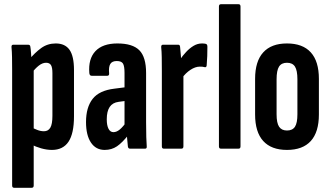

<svg xmlns="http://www.w3.org/2000/svg" viewBox="-20 -703 1559 908"><path d="M225.6 6Q201 6 174.4 -1.6Q147.9 -9.2 127.3 -20.2L126.7 -101.9Q140.6 -94.8 156.2 -88.6Q171.8 -82.3 188 -82.3Q208.1 -82.3 218 -99.2Q227.9 -116.1 227.9 -155.4V-357.4Q227.9 -383.9 221.1 -395.1Q214.3 -406.2 197.8 -406.2Q180.5 -406.2 163 -392.3Q145.5 -378.3 129.5 -356.8L116 -419.1Q144.8 -453.9 174.8 -475.7Q204.9 -497.5 243.5 -497.5Q287.5 -497.5 308.7 -467.6Q329.9 -437.7 329.9 -371.6V-152.7Q329.9 -71.7 304 -32.8Q278.1 6 225.6 6ZM46.4 185Q37.4 185 37.4 174.1V-371.7Q37.4 -406.1 36.9 -432.7Q36.4 -459.4 34.4 -479.5Q33.4 -491.5 42.4 -491.5H113.4Q122.6 -491.5 123.6 -481.7Q125.6 -469.7 127 -449.3Q128.4 -428.8 129.4 -409.4L139.4 -379.6V174.1Q139.4 185 130.1 185Z M594.5 0Q586.2 0 584.8 -10.2Q582.8 -26.6 580.8 -52.6Q578.8 -78.5 578.4 -97.9L568.9 -109.5V-358Q568.9 -390.4 561.6 -402.4Q554.2 -414.4 532.2 -414.4Q510.1 -414.4 501.6 -400.5Q493.1 -386.5 496.1 -355.4Q496.9 -344.5 486.2 -344.5H414.2Q403.4 -344.5 402.4 -357.7Q397 -424.4 431.1 -460.9Q465.3 -497.5 535.2 -497.5Q607.1 -497.5 639 -465.3Q670.9 -433.2 670.9 -357.3V-124.7Q670.9 -81.9 671.8 -54.9Q672.6 -27.9 673.9 -11.9Q675.3 0 666.6 0ZM475.1 6Q433.3 6 410.1 -28.8Q386.8 -63.6 386.8 -125.7Q386.8 -195.3 418 -235.2Q449.2 -275.2 521.1 -283.7L577.3 -290.9L576.9 -226.2L541.3 -221.4Q512.5 -217.8 498.7 -197.2Q484.9 -176.7 484.9 -138.9Q484.9 -109.8 493.2 -93.9Q501.4 -78 516.5 -78Q531.1 -78 546.3 -90.4Q561.5 -102.7 583.2 -133.5L590.5 -68.8Q558.2 -27.9 533.1 -11Q507.9 6 475.1 6Z M754.4 0Q745.4 0 745.4 -10.9V-366.8Q745.4 -404.9 744.9 -432.7Q744.4 -460.6 742.4 -478.9Q741.4 -491.5 750.4 -491.5H823.3Q830.6 -491.5 831.6 -481.7Q833.6 -463.6 835.6 -437.1Q837.6 -410.5 838 -393.6L847.4 -374.7V-10.9Q847.4 0 838.1 0ZM839.5 -332.1 832 -422.4Q844.4 -440.2 860.3 -457.3Q876.1 -474.5 895 -486Q913.9 -497.5 935.3 -497.5Q945.9 -497.5 953 -495.7Q957.8 -494.3 959.3 -490.7Q960.8 -487.1 960.8 -481.7Q960.8 -460.4 960.1 -438Q959.4 -415.6 957.4 -393.6Q956.4 -384.2 948.9 -385.2Q943.9 -386.9 938 -387.4Q932.1 -387.9 925.1 -387.9Q903.7 -387.9 880.5 -372.6Q857.3 -357.4 839.5 -332.1Z M1024.4 0Q1015.4 0 1015.4 -10.9V-672.1Q1015.4 -683 1024.4 -683H1108.5Q1117.4 -683 1117.4 -672.1V-10.9Q1117.4 0 1108.5 0Z M1337.2 6Q1263.2 6 1224.8 -36.2Q1186.4 -78.5 1186.4 -161.6V-330Q1186.4 -413 1224.8 -455.2Q1263.2 -497.5 1337.2 -497.5Q1411.6 -497.5 1449.9 -455.2Q1488.1 -413 1488.1 -330V-161.6Q1488.1 -78.5 1449.9 -36.2Q1411.6 6 1337.2 6ZM1337.2 -85.8Q1363.3 -85.8 1374.9 -103.6Q1386.5 -121.3 1386.5 -162.6V-328Q1386.5 -369.9 1374.9 -388.1Q1363.3 -406.2 1337.2 -406.2Q1311.2 -406.2 1299.6 -388.1Q1288 -369.9 1288 -328V-162.6Q1288 -121.3 1299.9 -103.6Q1311.8 -85.8 1337.2 -85.8Z"/></svg>

Font: Sofia Sans Extra Condensed
Style: Regular
Weight: 400
Designer: Botio Nikoltchev, Ani Petrova
Foundry: lettersoup
Version: Version 4.101